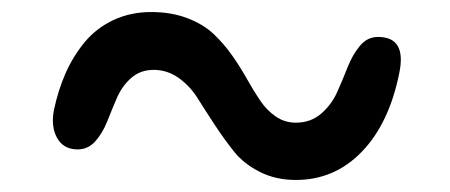

<svg xmlns="http://www.w3.org/2000/svg" viewBox="-20 -407 740 316"><path d="M466.8 -110.8Q433.6 -110.8 407.2 -124.3Q380.9 -137.7 365 -157.7Q349.1 -177.7 333.5 -201.4Q317.9 -225.1 305.4 -245.1Q293 -265.1 274.2 -278.6Q255.4 -292 232.9 -292Q210.9 -292 195.8 -278.6Q180.7 -265.1 172.4 -245.8Q164.1 -226.6 156.5 -207.3Q148.9 -188 137 -174.6Q125 -161.1 107.9 -161.1Q84.5 -161.1 74 -179.9Q63.5 -198.7 68.8 -226.1Q75.7 -258.8 88.1 -286.9Q100.6 -314.9 119.6 -337.9Q138.7 -360.8 166.7 -374Q194.8 -387.2 229 -387.2Q261.7 -387.2 288.1 -377.2Q314.5 -367.2 331.5 -351.1Q348.6 -335 362.3 -315.4Q376 -295.9 386.7 -276.6Q397.5 -257.3 408.4 -241.2Q419.4 -225.1 434.1 -215.1Q448.7 -205.1 466.8 -205.1Q491.2 -205.1 508.3 -219.7Q525.4 -234.4 534.7 -254.9Q543.9 -275.4 552 -296.1Q560.1 -316.9 572.3 -331.5Q584.5 -346.2 602.1 -346.2Q649.4 -346.2 637.2 -287.1Q620.6 -204.1 575.7 -157.5Q530.8 -110.8 466.8 -110.8Z"/></svg>

Font: Shantell Sans Irregular Bouncy
Style: Italic
Weight: 400
Italic angle: -11.31°
Designer: Stephen Nixon, Anya Danilova, Shantell Martin
Foundry: Arrow Type
Version: Version 1.006;[9816181b4]